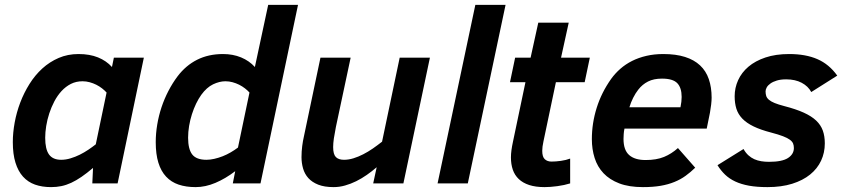

<svg xmlns="http://www.w3.org/2000/svg" viewBox="-20 -747 3436 782"><path d="M32.2 -168Q32.2 -206.5 39.8 -248Q47.4 -289.6 62.5 -329.3Q77.6 -369.1 100.1 -405Q122.6 -440.9 152.3 -468Q182.1 -495.1 219 -511Q255.9 -526.9 299.8 -526.9Q345.2 -526.9 379.2 -513.2Q413.1 -499.5 436 -474.1L443.8 -512.2H565.9L459 0H356L358.9 -63Q333.5 -41.5 311.8 -26.6Q290 -11.7 270 -2.4Q250 6.8 230 11Q210 15.1 188 15.1Q151.4 15.1 122.6 4.9Q93.8 -5.4 73.7 -27.6Q53.7 -49.8 43 -84.5Q32.2 -119.1 32.2 -168ZM414.1 -370.1Q406.2 -378.9 395.5 -387.2Q384.8 -395.5 372.1 -401.9Q359.4 -408.2 345.2 -412.1Q331.1 -416 315.9 -416Q290 -416 268.8 -405.3Q247.6 -394.5 230.7 -376.2Q213.9 -357.9 201.4 -334.2Q189 -310.5 180.7 -285.2Q172.4 -259.8 168.2 -233.9Q164.1 -208 164.1 -186Q164.1 -139.2 179.7 -117.7Q195.3 -96.2 229 -96.2Q248 -96.2 267.3 -102.1Q286.6 -107.9 304.9 -116.9Q323.2 -126 339.8 -137.2Q356.4 -148.4 370.1 -159.2Z M614.3 -168Q614.3 -203.6 620.4 -239.7Q626.5 -275.9 637.9 -310.3Q649.4 -344.7 666 -376.7Q682.6 -408.7 703.1 -436Q736.8 -480.5 783 -503.7Q829.1 -526.9 888.2 -526.9Q928.7 -526.9 961.9 -513.2Q995.1 -499.5 1018.1 -474.1L1072.3 -727.1H1193.8L1041 0H928.2L938 -49.8Q898.4 -19.5 857.4 -2.2Q816.4 15.1 776.9 15.1Q737.8 15.1 707.5 4.9Q677.2 -5.4 656.5 -27.6Q635.7 -49.8 625 -84.5Q614.3 -119.1 614.3 -168ZM799.8 -360.8Q788.6 -345.2 778.8 -325Q769 -304.7 761.7 -281.7Q754.4 -258.8 750.2 -234.1Q746.1 -209.5 746.1 -186Q746.1 -139.6 762.9 -117.9Q779.8 -96.2 820.8 -96.2Q835.9 -96.2 853 -100.1Q870.1 -104 887 -110.6Q903.8 -117.2 919.7 -126.5Q935.5 -135.7 949.2 -146L996.1 -370.1Q988.3 -378.9 977.5 -387.2Q966.8 -395.5 954.1 -401.9Q941.4 -408.2 927.2 -412.1Q913.1 -416 897.9 -416Q874 -416 847.9 -403.6Q821.8 -391.1 799.8 -360.8Z M1408.2 -512.2 1348.1 -230Q1342.8 -203.6 1339.8 -183.3Q1336.9 -163.1 1336.9 -147.9Q1336.9 -118.7 1347.9 -107.4Q1358.9 -96.2 1380.9 -96.2Q1399.9 -96.2 1419.7 -102.3Q1439.5 -108.4 1459.5 -118.7Q1479.5 -128.9 1498.8 -142.3Q1518.1 -155.8 1536.1 -169.9L1607.9 -512.2H1731L1623 0H1500L1514.2 -65.9Q1495.1 -49.3 1474.1 -34.7Q1453.1 -20 1430.9 -9Q1408.7 2 1385.5 8.5Q1362.3 15.1 1338.9 15.1Q1301.3 15.1 1276.1 5.1Q1251 -4.9 1235.8 -21.7Q1220.7 -38.6 1214.4 -60.8Q1208 -83 1208 -106.9Q1208 -129.9 1210.9 -152.3Q1213.9 -174.8 1217.3 -189L1285.2 -512.2Z M1762.2 0 1916 -727.1H2039.1L1885.3 0Z M2302.2 0Q2278.8 7.3 2250 11.2Q2221.2 15.1 2198.2 15.1Q2161.6 15.1 2135.5 6.6Q2109.4 -2 2092.8 -17.8Q2076.2 -33.7 2068.6 -55.9Q2061 -78.1 2061 -106Q2061 -120.1 2063.2 -136Q2065.4 -151.9 2069.3 -169.9L2120.1 -412.1H2057.1L2078.1 -512.2H2141.1L2172.4 -654.8H2296.4L2265.1 -512.2H2382.3L2361.3 -412.1H2244.1L2193.4 -170.9Q2190.9 -159.7 2189.7 -150.1Q2188.5 -140.6 2188.5 -132.8Q2188.5 -107.9 2199 -98.4Q2209.5 -88.9 2226.1 -88.9Q2243.7 -88.9 2264.4 -91.8Q2285.2 -94.7 2302.2 -101.1Z M2523.4 -223.1Q2521 -211.9 2520.3 -200.9Q2519.5 -189.9 2519.5 -181.2Q2519.5 -135.7 2542.5 -115.5Q2565.4 -95.2 2609.4 -95.2Q2653.8 -95.2 2684.6 -107.9Q2715.3 -120.6 2741.2 -144L2811.5 -64Q2792.5 -45.4 2772.2 -30.8Q2752 -16.1 2726.8 -5.9Q2701.7 4.4 2670.4 9.8Q2639.2 15.1 2598.6 15.1Q2542 15.1 2502.4 0Q2462.9 -15.1 2438 -41.5Q2413.1 -67.9 2401.9 -103.5Q2390.6 -139.2 2390.6 -180.2Q2390.6 -245.1 2410.2 -307.6Q2429.7 -370.1 2469.2 -425.8Q2485.4 -448.2 2506.6 -466.8Q2527.8 -485.4 2554.4 -498.8Q2581.1 -512.2 2612.8 -519.5Q2644.5 -526.9 2681.6 -526.9Q2732.9 -526.9 2770 -515.1Q2807.1 -503.4 2831.3 -480.7Q2855.5 -458 2866.9 -424.8Q2878.4 -391.6 2878.4 -349.1Q2878.4 -338.4 2876.5 -321Q2874.5 -303.7 2871.6 -288.1L2858.4 -223.1ZM2751.5 -310.1Q2753.9 -322.3 2755.1 -332.3Q2756.3 -342.3 2756.3 -352.1Q2756.3 -389.6 2738.5 -408.2Q2720.7 -426.8 2676.3 -426.8Q2642.6 -426.8 2619.4 -415Q2596.2 -403.3 2579.6 -381.8Q2568.4 -367.7 2558.8 -348.6Q2549.3 -329.6 2543.5 -310.1Z M3008.3 -140.1Q3017.1 -124.5 3028.1 -114.5Q3039.1 -104.5 3052.2 -98.6Q3065.4 -92.8 3080.6 -90.3Q3095.7 -87.9 3112.3 -87.9Q3165.5 -87.9 3189.5 -103.5Q3213.4 -119.1 3213.4 -144Q3213.4 -154.3 3210.2 -162.4Q3207 -170.4 3197.3 -177.7Q3187.5 -185.1 3169.2 -192.1Q3150.9 -199.2 3121.1 -207Q3077.6 -218.3 3049.1 -232.2Q3020.5 -246.1 3003.4 -263.9Q2986.3 -281.7 2979.2 -304.2Q2972.2 -326.7 2972.2 -355Q2972.2 -389.2 2986.3 -420.4Q3000.5 -451.7 3028.3 -475.3Q3056.2 -499 3097.7 -512.9Q3139.2 -526.9 3194.3 -526.9Q3261.7 -526.9 3309.3 -506.1Q3356.9 -485.4 3390.1 -439L3284.2 -372.1Q3271.5 -396 3245.1 -409.9Q3218.8 -423.8 3182.1 -423.8Q3159.7 -423.8 3143.8 -418.9Q3127.9 -414.1 3117.7 -406.7Q3107.4 -399.4 3102.8 -390.9Q3098.1 -382.3 3098.1 -375Q3098.1 -364.3 3100.8 -356Q3103.5 -347.7 3111.8 -340.6Q3120.1 -333.5 3135 -327.4Q3149.9 -321.3 3174.3 -314.9Q3221.7 -302.7 3253.4 -288.3Q3285.2 -273.9 3304.2 -255.9Q3323.2 -237.8 3331.3 -215.1Q3339.4 -192.4 3339.4 -163.1Q3339.4 -125 3324.2 -92.5Q3309.1 -60.1 3279.5 -36.1Q3250 -12.2 3206.3 1.5Q3162.6 15.1 3105.5 15.1Q3062.5 15.1 3030.5 9.3Q2998.5 3.4 2974.6 -7.8Q2950.7 -19 2933.3 -35.6Q2916 -52.2 2902.3 -74.2Z"/></svg>

Font: Lorenzo Sans
Style: Bold Italic
Weight: 700
Italic angle: -12°
Foundry: Intel Corporation
Version: Version 1.00; ttfautohint (v1.5)